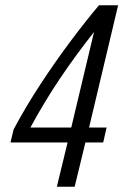

<svg xmlns="http://www.w3.org/2000/svg" viewBox="-20 -713 471 733"><path d="M197 0 238 -169H20L32 -219Q79 -307 135.5 -393Q192 -479 250 -556.5Q308 -634 358 -693H431L320 -226H387L374 -169H306L265 0ZM96 -226H252L339 -591Q268 -501 208.5 -412.5Q149 -324 96 -226Z"/></svg>

Font: Ubuntu Sans Condensed
Style: Italic
Weight: 400
Width: 3
Italic angle: -13.5°
Designer: Dalton Maag Ltd
Foundry: Dalton Maag Ltd
Version: Version 1.006; ttfautohint (v1.8.4.7-5d5b)